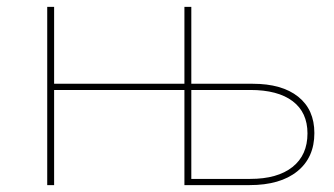

<svg xmlns="http://www.w3.org/2000/svg" viewBox="-20 -537 968 557"><path d="M713 -294Q798 -294 845 -256.5Q892 -219 892 -151Q892 -80 842.5 -40Q793 0 704 0H515V-276H137V0H117V-517H137V-294H515V-517H535V-294ZM706 -18Q785 -18 828.5 -52.5Q872 -87 872 -150Q872 -211 829 -243.5Q786 -276 706 -276H535V-18Z"/></svg>

Font: Montserrat
Style: Regular
Weight: 400
Designer: Julieta Ulanovsky
Foundry: Julieta Ulanovsky
Version: Version 8.000